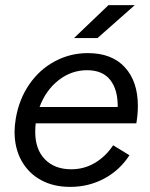

<svg xmlns="http://www.w3.org/2000/svg" viewBox="-20 -720 587 752"><path d="M37 -204Q37 -227 42 -257Q55 -332 95 -390Q135 -448 195 -480Q255 -512 324 -512Q418 -512 469 -456.5Q520 -401 520 -305Q520 -273 514 -237H120Q118 -225 118 -203Q118 -135 156 -96Q194 -57 259 -57Q310 -57 352.5 -82.5Q395 -108 423 -151L487 -112Q449 -53 388 -20.5Q327 12 255 12Q189 12 140 -15Q91 -42 64 -91Q37 -140 37 -204ZM441 -301Q442 -368 412 -406.5Q382 -445 321 -445Q259 -445 209 -405.5Q159 -366 135 -301ZM405 -700H508L362 -571H270Z"/></svg>

Font: Oak Sans
Style: Italic
Weight: 400
Italic angle: -9.49998°
Foundry: Erik Kennedy, Walven
Version: Version 1.000